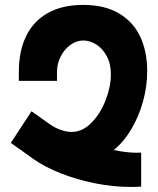

<svg xmlns="http://www.w3.org/2000/svg" viewBox="-20 -745 640 780"><path d="M578 -456.5Q578 -393 560.5 -331Q543 -269 512.2 -218Q481.5 -167 442 -135.5Q495 -124.5 535.5 -124.5Q547.5 -124.5 553.5 -125V13Q532.5 14.5 510.5 14.5Q441 14.5 366.8 -0.2Q292.5 -15 227.2 -40.8Q162 -66.5 117.5 -98L24 -164.5L108 -293L183.5 -239.5Q203.5 -225.5 227 -217.2Q250.5 -209 271 -209Q314.5 -209 351.2 -246Q388 -283 409.2 -338.2Q430.5 -393.5 430.5 -443Q430.5 -486 413.5 -517.2Q396.5 -548.5 370.8 -564.5Q345 -580.5 318.5 -580.5Q291 -580.5 266.2 -562.8Q241.5 -545 226.5 -515.5Q211.5 -486 211.5 -452.5V-416.5H56.5V-452.5Q56.5 -537.5 86.2 -598.5Q116 -659.5 174.5 -692.2Q233 -725 317.5 -725Q407 -725 465.2 -689.5Q523.5 -654 550.8 -593.8Q578 -533.5 578 -456.5Z"/></svg>

Font: JuliaMono Black
Style: Regular
Weight: 900
Monospace: yes
Designer: cormullion
Foundry: corm
Version: Version 0.054; ttfautohint (v1.8.4)